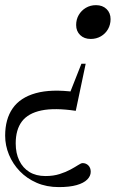

<svg xmlns="http://www.w3.org/2000/svg" viewBox="-46 -522 530 764"><path d="M315 -367Q289 -367 273 -382.5Q257 -398 257 -422.5Q257 -444.5 267.2 -462.2Q277.5 -480 295.5 -490.8Q313.5 -501.5 336 -501.5Q362 -501.5 378 -486Q394 -470.5 394 -446Q394 -424 383.8 -406Q373.5 -388 355.5 -377.5Q337.5 -367 315 -367ZM188 222.5Q139.5 222.5 100.2 205.5Q61 188.5 33 159.5Q5 130.5 -10.2 93.8Q-25.5 57 -25.5 18Q-25.5 -48 4.5 -91Q34.5 -134 96.2 -151.2Q158 -168.5 252 -156L210.5 -97.5L278 -268.5H295L255.5 -81Q171.5 -93.5 118.8 -82.5Q66 -71.5 41.2 -38.8Q16.5 -6 16.5 48.5Q16.5 88 30.8 117.2Q45 146.5 71.2 162.5Q97.5 178.5 135 178.5Q166.5 178.5 191.5 170.5Q216.5 162.5 234.8 152.5Q253 142.5 265 134.8Q277 127 282.5 127Q296.5 127 305.8 136.5Q315 146 315 161.5Q315 178.5 301 192.5Q287 206.5 259 214.5Q231 222.5 188 222.5Z"/></svg>

Font: Newsreader 60pt
Style: Italic
Weight: 400
Italic angle: -17°
Designer: Hugues Gentile
Foundry: Production Type
Version: Version 1.003